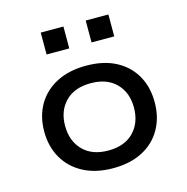

<svg xmlns="http://www.w3.org/2000/svg" viewBox="-107 -820 910 932"><g transform="rotate(-15 348.5 -354.5)"><path d="M349 9Q264 9 201.5 -23.5Q139 -56 105 -114.5Q71 -173 71 -249Q71 -326 105 -384Q139 -442 201.5 -474Q264 -506 349 -506Q436 -506 497.5 -474Q559 -442 592.5 -384Q626 -326 626 -249Q626 -173 593 -114.5Q560 -56 498 -23.5Q436 9 349 9ZM349 -80Q431 -80 476.5 -127Q522 -174 522 -250Q522 -325 476.5 -371.5Q431 -418 349 -418Q267 -418 221.5 -371.5Q176 -325 176 -250Q176 -174 221.5 -127Q267 -80 349 -80ZM405 -608V-718H519V-608ZM179 -608V-718H293V-608Z"/></g></svg>

Font: Nunito Sans 7pt SemiExpanded Medium
Style: Regular
Weight: 500
Width: 6
Designer: Vernon Adams
Foundry: Vernon Adams
Version: Version 3.101;gftools[0.9.27]